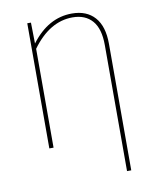

<svg xmlns="http://www.w3.org/2000/svg" viewBox="-95 -764 841 1029"><g transform="rotate(-10 325.5 -249.5)"><path d="M367 -691Q447 -691 491 -641.5Q535 -592 535 -497V192H512V-494Q512 -583 474 -626.5Q436 -670 367 -670Q242 -670 146 -538V0H123V-681H143L145 -567Q238 -691 367 -691Z"/></g></svg>

Font: FiraGO Thin
Style: Regular
Weight: 100
Designer: bBox Type
Foundry: bBox Type GmbH
Version: Version 1.001;PS 001.001;hotconv 1.0.88;makeotf.lib2.5.64775